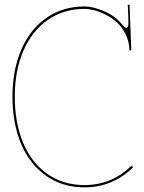

<svg xmlns="http://www.w3.org/2000/svg" viewBox="-20 -790 610 812"><path d="M32.7 -380.9Q32.7 -494.1 70.6 -581.1Q108.4 -668 177.5 -715.3Q246.6 -762.7 337.4 -762.7Q373.5 -762.7 421.4 -742.2Q469.2 -721.7 500.5 -681.6Q508.3 -672.4 513.7 -672.4Q522.9 -672.4 522.9 -689.9V-706.5L520.5 -770H527.8L535.2 -580.1Q535.2 -576.2 531.7 -576.2Q527.3 -576.2 527.3 -580.1Q525.9 -616.2 510.7 -646.5Q495.6 -676.8 474.1 -695.8Q452.6 -714.8 426.5 -728Q400.4 -741.2 377.9 -746.8Q355.5 -752.4 337.4 -752.4Q250 -752.4 182.9 -706.3Q115.7 -660.2 79.1 -575.7Q42.5 -491.2 42.5 -380.9Q42.5 -271.5 77.4 -187Q112.3 -102.5 179.7 -54.9Q247.1 -7.3 337.4 -7.3Q453.1 -7.3 536.1 -89.4L543 -82.5Q456.1 2.4 337.4 2.4Q243.7 2.4 174.1 -47.1Q104.5 -96.7 68.6 -183.1Q32.7 -269.5 32.7 -380.9Z"/></svg>

Font: Znikomit
Style: Regular
Weight: 100
Designer: gluk
Foundry: gluk
Version: Version 0.53